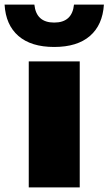

<svg xmlns="http://www.w3.org/2000/svg" viewBox="-72 -818 474 838"><path d="M53.5 0V-550H276V0ZM164.5 -613Q64 -613 8.5 -661Q-47 -709 -52 -798H78Q86 -719.5 164.5 -719.5Q243 -719.5 251 -798H381.5Q376 -709 320.5 -661Q265 -613 164.5 -613Z"/></svg>

Font: Encode Sans Semi Expanded Black
Style: Regular
Weight: 900
Width: 6
Designer: Multiple Designers
Foundry: Impallari Type
Version: Version 3.000; ttfautohint (v1.8.3) -l 8 -r 50 -G 200 -x 14 